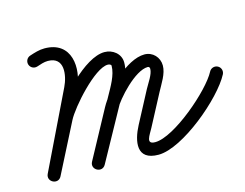

<svg xmlns="http://www.w3.org/2000/svg" viewBox="-87 -713 1128 885"><g transform="rotate(-15 477.0 -270.0)"><path d="M95.8 -522.5C100.9 -506.8 117.8 -498.2 133.6 -503.3C150.9 -508.9 168.2 -515.5 186.7 -515.5C266.8 -515.5 253.8 -430.3 229 -379C170 -257 111 -135 52 -13.1C43.4 4.8 52.3 20.2 65.7 26.9C79 33.5 96.8 31.3 105.7 13.6C145.9 -65.3 186.1 -144.3 226.3 -223.2C253.8 -277.2 386.3 -427.4 449.2 -427.4C454.4 -427.4 465.4 -425 465.4 -418.1C465.4 -373.7 435.2 -324.9 414.4 -287.2C364.2 -196.3 314.1 -105.4 263.9 -14.5C254.3 2.9 262.7 18.9 275.9 26.1C289.1 33.3 307.1 31.8 316.6 14.3C357.6 -61.5 398.6 -137.3 439.7 -213.1C466.4 -262.5 564 -369.3 624.5 -369.3C631 -369.3 633.8 -364.3 633.8 -358.2C633.8 -332 607.4 -296.5 594.5 -272.2C568 -222.1 541.5 -171.9 515 -121.7C479.1 -53.8 461.6 34.3 568.9 34.3C684.5 34.3 898.1 -146.3 950.4 -247C958 -261.7 952.3 -279.8 937.6 -287.4C922.9 -295 904.7 -289.3 897.1 -274.6C855.9 -195.2 660 -25.7 568.9 -25.7C521.9 -25.7 552.2 -63.6 568.1 -93.7C594.6 -143.9 621.1 -194 647.6 -244.2C665.7 -278.5 693.8 -318.8 693.8 -358.2C693.8 -397.4 664.2 -429.3 624.5 -429.3C538.5 -429.3 425.2 -312.4 386.9 -241.7C345.9 -165.9 304.8 -90.1 263.8 -14.3C254.3 3.2 262.7 19.2 275.8 26.3C288.9 33.5 306.8 31.9 316.5 14.5C366.6 -76.4 416.8 -167.3 466.9 -258.3C493.4 -306.2 525.4 -361.8 525.4 -418.1C525.4 -459.6 488.5 -487.4 449.2 -487.4C353.7 -487.4 213.3 -329.9 172.8 -250.4C132.6 -171.5 92.4 -92.6 52.3 -13.6C43.3 4 52.4 19.6 65.9 26.3C79.5 33 97.4 30.9 106 13.1C165 -108.9 224 -230.9 283 -352.9C327.8 -445.5 316.9 -575.5 186.7 -575.5C161.5 -575.5 138.6 -568 115 -560.3C99.3 -555.2 90.7 -538.3 95.8 -522.5Z"/></g></svg>

Font: FRB American Cursive
Style: Bold Italic
Weight: 700
Italic angle: -25°
Version: Version 2.0;Modular Font Editor K font №1